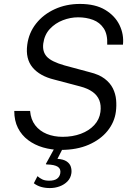

<svg xmlns="http://www.w3.org/2000/svg" viewBox="-20 -752 686 976"><path d="M233.5 204Q209 204 188.5 198Q168 192 152 179.5L170.5 143.5Q181 153 194.8 159.8Q208.5 166.5 229.5 166.5Q256 166.5 269.8 156.5Q283.5 146.5 286.5 128.5Q290 106.5 273.8 95.8Q257.5 85 219 84Q214.5 84 213.5 82.5Q212.5 81 215 78L260.5 -5H303L272 55.5Q302.5 57.5 318.8 68.5Q335 79.5 340 95.5Q345 111.5 343 128Q339.5 153 323.2 169.8Q307 186.5 283.5 195.2Q260 204 233.5 204ZM289.5 10Q241.5 10 198.8 -2.5Q156 -15 123 -39.8Q90 -64.5 71.2 -101.5Q52.5 -138.5 52.5 -188H133Q136.5 -144.5 159 -115.2Q181.5 -86 217.8 -71.2Q254 -56.5 298.5 -56.5Q349.5 -56.5 391 -72Q432.5 -87.5 459 -116Q485.5 -144.5 490.5 -182.5Q495 -217 484.8 -242.5Q474.5 -268 450.2 -285.2Q426 -302.5 388 -312.5L255.5 -347.5Q182 -365.5 145.5 -409.2Q109 -453 118.5 -524.5Q126.5 -585.5 163.5 -632.2Q200.5 -679 258.5 -705.5Q316.5 -732 386.5 -732Q464.5 -732 514.8 -701.8Q565 -671.5 587.8 -624Q610.5 -576.5 605 -525H525Q527.5 -577 507.5 -607.5Q487.5 -638 453 -651Q418.5 -664 377 -664Q338 -664 299.5 -649.2Q261 -634.5 233.5 -605Q206 -575.5 200 -531Q194.5 -490 217.8 -464.2Q241 -438.5 308 -419.5L436 -385Q483.5 -373.5 511.8 -352Q540 -330.5 553.8 -302.8Q567.5 -275 570.2 -244.5Q573 -214 569 -184Q562 -130.5 526.5 -86.5Q491 -42.5 430.8 -16.2Q370.5 10 289.5 10Z"/></svg>

Font: Public Sans Thin Light
Style: Italic
Weight: 300
Italic angle: -8°
Version: Version 2.001